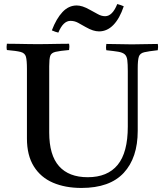

<svg xmlns="http://www.w3.org/2000/svg" viewBox="-20 -917 807 948"><path d="M14 -701Q34 -701 62.5 -700.5Q91 -700 119.5 -699.5Q148 -699 167 -699Q186 -699 214.5 -699.5Q243 -700 272 -700.5Q301 -701 321 -701Q324 -686 321 -670Q275 -666 254 -661Q233 -656 228 -641Q223 -626 223 -590V-263Q223 -151 271.5 -96.5Q320 -42 413 -42Q511 -42 561 -103Q611 -164 611 -292V-566Q611 -601 608.5 -620.5Q606 -640 595.5 -649Q585 -658 564 -661.5Q543 -665 505 -669Q502 -684 505 -700Q532 -700 570 -699Q608 -698 631 -698Q656 -698 693.5 -699Q731 -700 759 -700Q762 -685 759 -669Q713 -664 692 -659Q671 -654 665.5 -637Q660 -620 660 -579V-271Q660 -138 591 -63.5Q522 11 382 11Q302 11 241.5 -15Q181 -41 147 -95.5Q113 -150 113 -233V-577Q113 -619 108 -637Q103 -655 82 -660.5Q61 -666 14 -670Q11 -685 14 -701ZM559 -897Q568 -895 576 -892Q584 -889 591 -886Q571 -826 540 -794Q509 -762 469 -762Q455 -762 439 -767Q423 -772 402 -784Q383 -795 365.5 -804.5Q348 -814 328 -814Q292 -814 268 -756Q254 -759 236 -767Q258 -825 288.5 -857.5Q319 -890 359 -890Q372 -890 388 -885Q404 -880 425 -868Q444 -858 462.5 -847.5Q481 -837 499 -837Q535 -837 559 -897Z"/></svg>

Font: Tiro Devanagari Hindi
Style: Regular
Weight: 400
Designer: Devanagari: John Hudson & Fiona Ross. Latin: John Hudson.
Foundry: Tiro Typeworks Ltd.
Version: Version 1.52